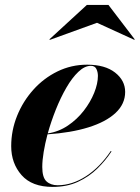

<svg xmlns="http://www.w3.org/2000/svg" viewBox="-20 -724 549 754"><path d="M361 -634.5 176 -567.5 174 -569.5 321 -704.5H406L509 -569.5L507.5 -567.5ZM146 -68.5Q146 -27 162.5 -11.8Q179 3.5 206.5 3.5Q263 3.5 317.8 -32Q372.5 -67.5 415 -131L418 -129.5Q395 -94 362.2 -62Q329.5 -30 286.2 -10Q243 10 187 10Q105.5 10 64.8 -36.2Q24 -82.5 24 -150Q24 -211.5 47 -268.8Q70 -326 110.8 -371.5Q151.5 -417 205.8 -443.5Q260 -470 322 -470Q392.5 -470 432 -439Q471.5 -408 471.5 -363Q471.5 -315.5 433.5 -280.2Q395.5 -245 327 -223.8Q258.5 -202.5 166.5 -196.5Q157 -160.5 151.5 -127.2Q146 -94 146 -68.5ZM337 -465.5Q312.5 -465.5 287.8 -442Q263 -418.5 240.5 -379.5Q218 -340.5 199.2 -293.5Q180.5 -246.5 167.5 -200Q210.5 -206.5 246.5 -230.8Q282.5 -255 309 -289.2Q335.5 -323.5 350 -359.8Q364.5 -396 364.5 -426Q364.5 -441 358.5 -453.2Q352.5 -465.5 337 -465.5Z"/></svg>

Font: Bodoni* 48pt
Style: Bold Italic
Weight: 700
Italic angle: -13°
Version: Version 2.3